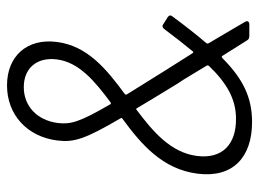

<svg xmlns="http://www.w3.org/2000/svg" viewBox="-118 -630 756 561"><g transform="rotate(-90 260.5 -350.0)"><path d="M477 -12C457 -46 438 -79 414 -119C413 -121 413 -123 414 -125C438 -153 464 -186 492 -224C497 -230 496 -234 491 -238L469 -252C465 -255 460 -254 456 -249C432 -217 410 -189 391 -166C389 -163 387 -163 385 -166L335 -245L264 -359C264 -361 264 -363 266 -364C338 -417 407 -473 418 -563C429 -650 376 -708 291 -708C205 -708 141 -649 130 -561C124 -512 134 -480 195 -376C196 -374 196 -372 194 -371C119 -316 46 -254 33 -151C20 -47 82 8 184 8C254 8 309 -17 371 -79C374 -81 377 -81 377 -79L423 -6C425 -2 430 0 435 0H469C477 0 481 -5 477 -12ZM286 -659C341 -659 374 -621 367 -563C359 -498 304 -452 242 -406C240 -404 238 -404 236 -406C183 -497 177 -522 181 -559C189 -621 231 -659 286 -659ZM197 -39C118 -37 75 -80 85 -154C95 -229 154 -280 219 -329C221 -331 223 -331 224 -329C244 -295 268 -256 296 -210C312 -187 323 -166 349 -124C350 -122 349 -120 348 -118C296 -64 250 -40 197 -39Z"/></g></svg>

Font: Barlow Semi Condensed Light
Style: Italic
Weight: 300
Width: 4
Italic angle: -7°
Designer: Jeremy Tribby
Foundry: Tribby Type
Version: Version 1.422;hotconv 1.0.109;makeotfexe 2.5.65596